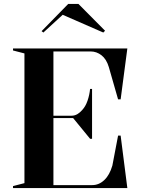

<svg xmlns="http://www.w3.org/2000/svg" viewBox="-20 -954 727 974"><path d="M46 0V-10L104 -25V-683L46 -698V-708H626L592 -450H579L532 -614Q520 -654 495 -673.5Q470 -693 440 -693H251V-367H343Q359 -367 372.5 -375Q386 -383 397 -396Q414 -414 424 -443Q434 -472 437 -503H447V-250H437L351 -355H251V-15H448Q482 -15 509 -40.5Q536 -66 550 -114L579 -266H592L626 0ZM200 -789 191 -796 326 -934H378L513 -798L504 -789L298 -879Z"/></svg>

Font: Kalnia Thin Medium
Style: Regular
Weight: 500
Version: Version 1.105